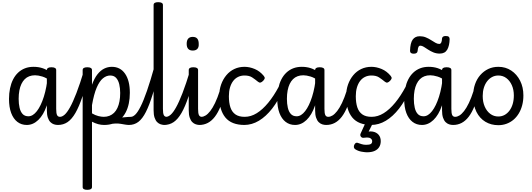

<svg xmlns="http://www.w3.org/2000/svg" viewBox="-20 -1135 4907 1770"><path d="M227 17Q177 17 140 -11.5Q103 -40 83 -93.5Q63 -147 63 -223Q63 -275 72.5 -320.5Q82 -366 100.5 -402.5Q119 -439 146.5 -465Q174 -491 209.5 -505Q245 -519 289 -519Q333 -519 370.5 -507Q408 -495 449 -466V-386Q408 -418 370 -429.5Q332 -441 303 -441Q274 -441 250 -432Q226 -423 208 -405Q190 -387 177.5 -361Q165 -335 158.5 -300.5Q152 -266 152 -224Q152 -178 160.5 -141.5Q169 -105 188.5 -84Q208 -63 242 -63Q283 -63 320 -110.5Q357 -158 384 -243Q411 -328 421 -441L442 -364Q440 -246 410.5 -160.5Q381 -75 333 -29Q285 17 227 17ZM514 17Q495 17 477 11Q459 5 444.5 -9.5Q430 -24 421 -50.5Q412 -77 412 -119V-489Q412 -502 422.5 -508.5Q433 -515 454 -515Q476 -515 487 -508.5Q498 -502 498 -489V-131Q498 -90 506 -74Q514 -58 533 -58Q547 -58 554 -46.5Q561 -35 559 -20.5Q557 -6 546 5.5Q535 17 514 17Z M514 17Q500 17 493.5 5.5Q487 -6 488.5 -20.5Q490 -35 501 -46.5Q512 -58 533 -58Q553 -58 575.5 -77.5Q598 -97 625 -145Q652 -193 684.5 -277Q717 -361 756 -490Q760 -503 773.5 -505Q787 -507 798.5 -499.5Q810 -492 806 -478Q772 -341 740.5 -246.5Q709 -152 675.5 -94Q642 -36 603 -9.5Q564 17 514 17Z M1172 17Q1153 17 1133.5 13.5Q1114 10 1092.5 6.5Q1071 3 1045.5 3.5Q1020 4 988 12L991 -34Q1020 -40 1049.5 -44.5Q1079 -49 1106.5 -52Q1134 -55 1156 -56.5Q1178 -58 1191 -58Q1200 -58 1202 -46.5Q1204 -35 1200 -20.5Q1196 -6 1188.5 5.5Q1181 17 1172 17ZM785 615Q763 615 752.5 608.5Q742 602 742 589V-489Q742 -502 752.5 -508.5Q763 -515 785 -515Q806 -515 817 -508.5Q828 -502 828 -489V-354Q850 -414 878.5 -450Q907 -486 940.5 -502.5Q974 -519 1011 -519Q1089 -519 1133 -455.5Q1177 -392 1177 -279Q1177 -227 1167.5 -181.5Q1158 -136 1139 -99.5Q1120 -63 1091.5 -37Q1063 -11 1025 3Q987 17 940 17Q912 17 884.5 9.5Q857 2 828 -13V589Q828 602 817 608.5Q806 615 785 615ZM828 -90Q858 -72 886.5 -65Q915 -58 936 -58Q965 -58 989 -67.5Q1013 -77 1031.5 -95Q1050 -113 1062.5 -140Q1075 -167 1081.5 -201.5Q1088 -236 1088 -278Q1088 -321 1079.5 -357.5Q1071 -394 1051 -416.5Q1031 -439 996 -439Q961 -439 929 -413Q897 -387 871.5 -327.5Q846 -268 828 -166Z M1168 17Q1154 17 1147.5 5.5Q1141 -6 1142.5 -20.5Q1144 -35 1155 -46.5Q1166 -58 1187 -58Q1206 -58 1228 -79.5Q1250 -101 1276.5 -153.5Q1303 -206 1335 -298Q1367 -390 1406 -530Q1410 -543 1424 -545Q1438 -547 1449.5 -540.5Q1461 -534 1457 -519Q1420 -371 1388.5 -268.5Q1357 -166 1325 -103Q1293 -40 1255.5 -11.5Q1218 17 1168 17Z M1498 17Q1479 17 1461 11Q1443 5 1428.5 -9.5Q1414 -24 1405 -50.5Q1396 -77 1396 -119V-1089Q1396 -1102 1406.5 -1108.5Q1417 -1115 1438 -1115Q1460 -1115 1471 -1108.5Q1482 -1102 1482 -1089V-131Q1482 -90 1490 -74Q1498 -58 1517 -58Q1531 -58 1538 -46.5Q1545 -35 1543 -20.5Q1541 -6 1530 5.5Q1519 17 1498 17Z M1492 17Q1478 17 1471.5 5.5Q1465 -6 1466.5 -20.5Q1468 -35 1479 -46.5Q1490 -58 1511 -58Q1531 -58 1553.5 -77.5Q1576 -97 1603 -145Q1630 -193 1662.5 -277Q1695 -361 1734 -490Q1738 -503 1751.5 -505Q1765 -507 1776.5 -499.5Q1788 -492 1784 -478Q1750 -341 1718.5 -246.5Q1687 -152 1653.5 -94Q1620 -36 1581 -9.5Q1542 17 1492 17Z M1822 17Q1803 17 1785 11Q1767 5 1752.5 -9.5Q1738 -24 1729 -50.5Q1720 -77 1720 -119V-489Q1720 -502 1730.5 -508.5Q1741 -515 1762 -515Q1784 -515 1795 -508.5Q1806 -502 1806 -489V-131Q1806 -90 1814 -74Q1822 -58 1841 -58Q1855 -58 1862 -46.5Q1869 -35 1867 -20.5Q1865 -6 1854 5.5Q1843 17 1822 17ZM1757 -669Q1729 -669 1715 -684.5Q1701 -700 1701 -731Q1701 -763 1715 -779Q1729 -795 1757 -795Q1785 -795 1798.5 -779Q1812 -763 1812 -731Q1814 -700 1799.5 -684.5Q1785 -669 1757 -669Z M1817 17Q1803 17 1796.5 5.5Q1790 -6 1791.5 -20.5Q1793 -35 1804 -46.5Q1815 -58 1836 -58Q1855 -58 1875.5 -70.5Q1896 -83 1918 -111Q1940 -139 1962.5 -185.5Q1985 -232 2007 -301Q2012 -315 2025 -317Q2038 -319 2048.5 -312Q2059 -305 2055 -290Q2037 -213 2013.5 -155Q1990 -97 1961 -59Q1932 -21 1896 -2Q1860 17 1817 17Z M2235 17Q2114 17 2057.5 -52Q2001 -121 2001 -248Q2001 -307 2018.5 -356Q2036 -405 2067 -442Q2098 -479 2140.5 -499Q2183 -519 2234 -519Q2280 -519 2328 -499Q2376 -479 2412 -435Q2423 -421 2420 -411.5Q2417 -402 2406 -390Q2393 -377 2382 -374Q2371 -371 2359 -381Q2331 -404 2304.5 -421.5Q2278 -439 2234 -439Q2201 -439 2174 -425.5Q2147 -412 2128.5 -387Q2110 -362 2100 -327Q2090 -292 2090 -248Q2090 -188 2104 -145.5Q2118 -103 2150 -80.5Q2182 -58 2235 -58Q2249 -58 2256.5 -46.5Q2264 -35 2264 -20.5Q2264 -6 2257 5.5Q2250 17 2235 17Z M2231 17Q2223 17 2218.5 5.5Q2214 -6 2214 -20.5Q2214 -35 2219.5 -46.5Q2225 -58 2236 -58Q2293 -58 2347 -91.5Q2401 -125 2452.5 -187.5Q2504 -250 2550 -336Q2555 -346 2566.5 -341.5Q2578 -337 2586.5 -327Q2595 -317 2590 -308Q2546 -207 2489 -134Q2432 -61 2367 -22Q2302 17 2231 17Z M2700 17Q2650 17 2613 -11.5Q2576 -40 2556 -93.5Q2536 -147 2536 -223Q2536 -275 2545.5 -320.5Q2555 -366 2573.5 -402.5Q2592 -439 2619.5 -465Q2647 -491 2682.5 -505Q2718 -519 2762 -519Q2806 -519 2843.5 -507Q2881 -495 2922 -466V-386Q2881 -418 2843 -429.5Q2805 -441 2776 -441Q2747 -441 2723 -432Q2699 -423 2681 -405Q2663 -387 2650.5 -361Q2638 -335 2631.5 -300.5Q2625 -266 2625 -224Q2625 -178 2633.5 -141.5Q2642 -105 2661.5 -84Q2681 -63 2715 -63Q2756 -63 2793 -110.5Q2830 -158 2857 -243Q2884 -328 2894 -441L2915 -364Q2913 -246 2883.5 -160.5Q2854 -75 2806 -29Q2758 17 2700 17ZM2987 17Q2968 17 2950 11Q2932 5 2917.5 -9.5Q2903 -24 2894 -50.5Q2885 -77 2885 -119V-489Q2885 -502 2895.5 -508.5Q2906 -515 2927 -515Q2949 -515 2960 -508.5Q2971 -502 2971 -489V-131Q2971 -90 2979 -74Q2987 -58 3006 -58Q3020 -58 3027 -46.5Q3034 -35 3032 -20.5Q3030 -6 3019 5.5Q3008 17 2987 17Z M2987 17Q2973 17 2966.5 5.5Q2960 -6 2961.5 -20.5Q2963 -35 2974 -46.5Q2985 -58 3006 -58Q3025 -58 3045.5 -70.5Q3066 -83 3088 -111Q3110 -139 3132.5 -185.5Q3155 -232 3177 -301Q3182 -315 3195 -317Q3208 -319 3218.5 -312Q3229 -305 3225 -290Q3207 -213 3183.5 -155Q3160 -97 3131 -59Q3102 -21 3066 -2Q3030 17 2987 17Z M3405 17Q3284 17 3227.5 -52Q3171 -121 3171 -248Q3171 -307 3188.5 -356Q3206 -405 3237 -442Q3268 -479 3310.5 -499Q3353 -519 3404 -519Q3450 -519 3498 -499Q3546 -479 3582 -435Q3593 -421 3590 -411.5Q3587 -402 3576 -390Q3563 -377 3552 -374Q3541 -371 3529 -381Q3501 -404 3474.5 -421.5Q3448 -439 3404 -439Q3371 -439 3344 -425.5Q3317 -412 3298.5 -387Q3280 -362 3270 -327Q3260 -292 3260 -248Q3260 -188 3274 -145.5Q3288 -103 3320 -80.5Q3352 -58 3405 -58Q3419 -58 3426.5 -46.5Q3434 -35 3434 -20.5Q3434 -6 3427 5.5Q3420 17 3405 17Z M3401 17Q3393 17 3388.5 5.5Q3384 -6 3384 -20.5Q3384 -35 3389.5 -46.5Q3395 -58 3406 -58Q3463 -58 3517 -91.5Q3571 -125 3622.5 -187.5Q3674 -250 3720 -336Q3725 -346 3736.5 -341.5Q3748 -337 3756.5 -327Q3765 -317 3760 -308Q3716 -207 3659 -134Q3602 -61 3537 -22Q3472 17 3401 17Z M3362 269Q3346 269 3314 263.5Q3282 258 3255 241Q3244 234 3242.5 222.5Q3241 211 3246 200Q3253 186 3262 182Q3271 178 3284 184Q3295 188 3314 194Q3333 200 3355 200Q3386 200 3398.5 192.5Q3411 185 3411 166Q3411 151 3395.5 140Q3380 129 3336 135Q3325 136 3319 134Q3313 132 3307 125Q3302 118 3301.5 111Q3301 104 3304 97L3354 -13H3424L3365 105L3335 89Q3380 72 3415 78Q3450 84 3470 107Q3490 130 3490 166Q3490 198 3475.5 221Q3461 244 3433 256.5Q3405 269 3362 269Z M3870 17Q3820 17 3783 -11.5Q3746 -40 3726 -93.5Q3706 -147 3706 -223Q3706 -275 3715.5 -320.5Q3725 -366 3743.5 -402.5Q3762 -439 3789.5 -465Q3817 -491 3852.5 -505Q3888 -519 3932 -519Q3976 -519 4013.5 -507Q4051 -495 4092 -466V-386Q4051 -418 4013 -429.5Q3975 -441 3946 -441Q3917 -441 3893 -432Q3869 -423 3851 -405Q3833 -387 3820.5 -361Q3808 -335 3801.5 -300.5Q3795 -266 3795 -224Q3795 -178 3803.5 -141.5Q3812 -105 3831.5 -84Q3851 -63 3885 -63Q3926 -63 3963 -110.5Q4000 -158 4027 -243Q4054 -328 4064 -441L4085 -364Q4083 -246 4053.5 -160.5Q4024 -75 3976 -29Q3928 17 3870 17ZM4157 17Q4138 17 4120 11Q4102 5 4087.5 -9.5Q4073 -24 4064 -50.5Q4055 -77 4055 -119V-489Q4055 -502 4065.5 -508.5Q4076 -515 4097 -515Q4119 -515 4130 -508.5Q4141 -502 4141 -489V-131Q4141 -90 4149 -74Q4157 -58 4176 -58Q4190 -58 4197 -46.5Q4204 -35 4202 -20.5Q4200 -6 4189 5.5Q4178 17 4157 17Z M4157 17Q4143 17 4136.5 5.5Q4130 -6 4131.5 -20.5Q4133 -35 4144 -46.5Q4155 -58 4176 -58Q4195 -58 4215.5 -70.5Q4236 -83 4258 -111Q4280 -139 4302.5 -185.5Q4325 -232 4347 -301Q4352 -315 4365 -317Q4378 -319 4388.5 -312Q4399 -305 4395 -290Q4377 -213 4353.5 -155Q4330 -97 4301 -59Q4272 -21 4236 -2Q4200 17 4157 17Z M3794 -640Q3760 -640 3760 -666Q3762 -739 3784.5 -770Q3807 -801 3850 -801Q3880 -801 3905.5 -790.5Q3931 -780 3953.5 -765.5Q3976 -751 3994.5 -740.5Q4013 -730 4029 -730Q4041 -730 4047.5 -742.5Q4054 -755 4055 -781Q4058 -803 4089 -803Q4109 -803 4117 -796Q4125 -789 4125 -775Q4124 -714 4103 -677.5Q4082 -641 4034 -641Q4002 -641 3975.5 -652Q3949 -663 3927 -677.5Q3905 -692 3887.5 -703Q3870 -714 3855 -714Q3844 -714 3838 -703Q3832 -692 3830 -666Q3829 -653 3820 -646.5Q3811 -640 3794 -640Z M4574 19Q4507 19 4454.5 -12.5Q4402 -44 4372 -104Q4342 -164 4342 -250Q4342 -309 4359 -358Q4376 -407 4407.5 -443Q4439 -479 4481 -499Q4523 -519 4574 -519Q4641 -519 4693 -484.5Q4745 -450 4775 -390.5Q4805 -331 4805 -255Q4805 -207 4794 -165Q4783 -123 4762.5 -89Q4742 -55 4713.5 -31Q4685 -7 4649.5 6Q4614 19 4574 19ZM4574 -61Q4605 -61 4631 -75Q4657 -89 4676.5 -115Q4696 -141 4706.5 -176.5Q4717 -212 4717 -255Q4717 -308 4698.5 -349.5Q4680 -391 4648 -415Q4616 -439 4574 -439Q4543 -439 4516.5 -425Q4490 -411 4470.5 -385.5Q4451 -360 4440.5 -325.5Q4430 -291 4430 -250Q4430 -195 4448.5 -152.5Q4467 -110 4499.5 -85.5Q4532 -61 4574 -61Z"/></svg>

Font: Playwrite FR Moderne
Style: Regular
Weight: 400
Designer: Veronika Burian, José Scaglione
Foundry: TypeTogether
Version: Version 1.002